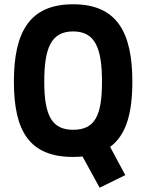

<svg xmlns="http://www.w3.org/2000/svg" viewBox="-20 -722 684 898"><path d="M446 156 566 97 495 -35C570 -90 599 -192 599 -340C599 -572 526 -702 322 -702C118 -702 45 -572 45 -340C45 -108 118 12 322 12C337 12 352 11 366 10ZM322 -115C223 -115 187 -181 187 -340C187 -499 220 -575 322 -575C424 -575 457 -499 457 -340C457 -181 424 -115 322 -115Z"/></svg>

Font: TitilliumMaps29L
Style: 999 wt
Weight: 900
Designer: Campivisivi
Foundry: Accademia di Belle Arti di Urbino and students of MA course of Visual design